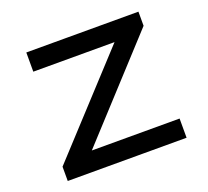

<svg xmlns="http://www.w3.org/2000/svg" viewBox="-120 -848 1079 996"><g transform="rotate(-20 419.5 -350.0)"><path d="M92 0V-79L584 -613L618 -594H118V-700H737V-622L246 -87L212 -106H748V0Z"/></g></svg>

Font: Lexend Tera
Style: Regular
Weight: 400
Designer: Bonnie Shaver-Troup, Thomas Jockin
Foundry: Lexend
Version: Version 1.007